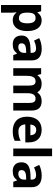

<svg xmlns="http://www.w3.org/2000/svg" viewBox="1340 -2140 1040 3759"><g transform="rotate(90 1859.5 -260.0)"><path d="M382 -556C303 -556 256 -519 227 -475H220L199 -546H78V240H227V20C227 -6 224 -34 219 -60H227C256 -24 299 10 378 10C501 10 588 -88 588 -274C588 -459 505 -556 382 -556ZM334 -437C404 -437 436 -383 436 -276C436 -169 404 -111 336 -111C253 -111 227 -169 227 -275V-291C229 -389 256 -437 334 -437Z M935 -557C858 -557 784 -538 726 -508L775 -407C826 -430 876 -447 929 -447C982 -447 1014 -421 1014 -364V-340L919 -337C756 -331 675 -279 675 -163C675 -45 747 10 844 10C935 10 978 -15 1025 -74H1029L1058 0H1162V-364C1162 -494 1081 -557 935 -557ZM956 -251 1014 -253V-208C1014 -138 964 -99 900 -99C857 -99 828 -116 828 -162C828 -214 860 -248 956 -251Z M1956 -556C1893 -556 1828 -532 1795 -476H1782C1752 -531 1696 -556 1616 -556C1553 -556 1490 -532 1457 -476H1449L1429 -546H1315V0H1464V-257C1464 -373 1490 -437 1573 -437C1629 -437 1655 -397 1655 -319V0H1804V-274C1804 -379 1834 -437 1913 -437C1969 -437 1995 -397 1995 -319V0H2144V-356C2144 -496 2080 -556 1956 -556Z M2522 -556C2368 -556 2264 -460 2264 -269C2264 -80 2380 10 2544 10C2628 10 2682 -2 2736 -29V-144C2675 -115 2621 -101 2551 -101C2467 -101 2418 -152 2415 -236H2767V-308C2767 -467 2673 -556 2522 -556ZM2523 -450C2593 -450 2626 -401 2627 -335H2418C2424 -414 2465 -450 2523 -450Z M3037 0V-760H2888V0Z M3417 -557C3340 -557 3266 -538 3208 -508L3257 -407C3308 -430 3358 -447 3411 -447C3464 -447 3496 -421 3496 -364V-340L3401 -337C3238 -331 3157 -279 3157 -163C3157 -45 3229 10 3326 10C3417 10 3460 -15 3507 -74H3511L3540 0H3644V-364C3644 -494 3563 -557 3417 -557ZM3438 -251 3496 -253V-208C3496 -138 3446 -99 3382 -99C3339 -99 3310 -116 3310 -162C3310 -214 3342 -248 3438 -251Z"/></g></svg>

Font: Noto Sans Gunjala Gondi
Style: Bold
Weight: 700
Designer: Ek Type
Foundry: Ek Type
Version: Version 1.004